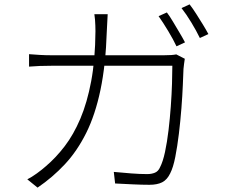

<svg xmlns="http://www.w3.org/2000/svg" viewBox="-20 -831 1040 879"><path d="M744 -774Q757 -757 771.5 -732.5Q786 -708 801 -683Q816 -658 827 -637L788 -619Q774 -649 750 -689Q726 -729 706 -757ZM848 -811Q862 -793 878 -768Q894 -743 909 -718.5Q924 -694 934 -675L895 -657Q879 -690 856 -728Q833 -766 811 -794ZM473 -766Q472 -749 471 -728Q470 -707 469 -689Q464 -534 440 -419.5Q416 -305 374.5 -222Q333 -139 277 -79Q221 -19 152 28L105 -10Q125 -20 148.5 -37Q172 -54 190 -70Q236 -109 276.5 -162Q317 -215 348 -288Q379 -361 397.5 -459.5Q416 -558 417 -688Q417 -700 416.5 -713.5Q416 -727 415 -741Q414 -755 412 -766ZM826 -562Q824 -549 822.5 -537.5Q821 -526 820 -515Q819 -489 817 -441Q815 -393 810.5 -335Q806 -277 799 -219Q792 -161 782.5 -112.5Q773 -64 759 -37Q745 -8 722.5 3.5Q700 15 664 15Q630 15 588.5 13Q547 11 507 9L501 -44Q543 -40 582 -37Q621 -34 654 -34Q674 -34 689.5 -40.5Q705 -47 713 -66Q726 -91 735.5 -135.5Q745 -180 751.5 -234.5Q758 -289 762 -344.5Q766 -400 767.5 -448.5Q769 -497 769 -530H219Q187 -530 162 -529Q137 -528 113 -526V-583Q137 -581 163 -579.5Q189 -578 218 -578H730Q751 -578 764 -579Q777 -580 787 -582Z"/></svg>

Font: Noto Sans JP Thin Light
Style: Regular
Weight: 300
Version: Version 2.004-H2;hotconv 1.0.118;makeotfexe 2.5.65603